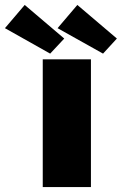

<svg xmlns="http://www.w3.org/2000/svg" viewBox="-123 -757 493 777"><path d="M-23 -737 -103 -643 80 -540 137 -601ZM190 -737 110 -643 294 -540 350 -601ZM245 -517H50V0H245Z"/></svg>

Font: United Sans Black
Style: Regular
Weight: 900
Designer: Pablo Impallari, Rodrigo Fuenzalida (Modified by Dan O. Williams)
Version: Version 1.000;PS 001.000;hotconv 1.0.88;makeotf.lib2.5.64775